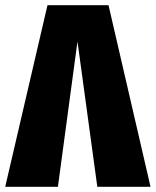

<svg xmlns="http://www.w3.org/2000/svg" viewBox="-40 -716 597 736"><path d="M376 -696 537 0H333L257 -557L182 0H-20L142 -696Z"/></svg>

Font: Fira Sans Extra Condensed Black
Style: Regular
Weight: 900
Width: 1
Designer: Carrois Corporate & Edenspiekermann AG
Foundry: Carrois Corporate GbR & Edenspiekermann AG
Version: Version 4.203